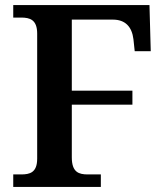

<svg xmlns="http://www.w3.org/2000/svg" viewBox="-20 -734 649 754"><path d="M32 0H376V-49H325C290 -49 262 -57 262 -116V-323H500V-378H262V-657H423C472 -657 498 -629 504 -580L509 -533H572L567 -714H32V-665H63C97 -665 126 -657 126 -602V-111C126 -56 97 -49 63 -49H32Z"/></svg>

Font: Noto Serif Tamil SemiBold
Style: Regular
Weight: 600
Designer: Indian Type Foundry, Tom Grace, and the Monotype Design Team
Foundry: Monotype Imaging Inc.
Version: Version 2.004